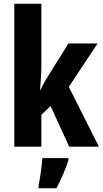

<svg xmlns="http://www.w3.org/2000/svg" viewBox="-20 -831 546 1021"><path d="M200 -492V-811H56V-51H200V-221L249 -267L348 -51H506L346 -369L499 -600H344L238 -430C222 -407 212 -386 195 -353H193C197 -400 200 -441 200 -492ZM344 21V10H205C203 52 192 122 185 157V170H280C305 123 328 71 344 21Z"/></svg>

Font: Noto Sans Tamil UI ExtraCondensed ExtraBold
Style: Regular
Weight: 800
Width: 2
Designer: Jelle Bosma - Monotype Design Team
Foundry: Monotype Imaging Inc.
Version: Version 2.004